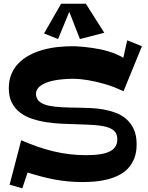

<svg xmlns="http://www.w3.org/2000/svg" viewBox="-20 -968 805 1043"><path d="M751 -716.8 650.9 -472.2Q595.7 -498.5 545.7 -512.5Q495.6 -526.4 457.5 -532.7Q412.6 -540 374 -540Q316.9 -539.1 277.3 -531.5Q237.8 -523.9 214.1 -511Q190.4 -498 181.4 -481.4Q172.4 -464.8 176.8 -445.8Q181.6 -424.3 199.7 -411.9Q217.8 -399.4 248 -393.3Q278.3 -387.2 320.1 -385.3Q361.8 -383.3 414.1 -382.8Q441.4 -382.3 474.9 -380.9Q508.3 -379.4 542.7 -373.3Q577.1 -367.2 609.4 -355Q641.6 -342.8 666.7 -320.8Q691.9 -298.8 707 -265.6Q722.2 -232.4 722.2 -184.1Q722.2 -140.1 709.5 -107.9Q696.8 -75.7 675.3 -53Q653.8 -30.3 624.8 -15.9Q595.7 -1.5 563 6.8Q530.3 15.1 495.6 18.1Q460.9 21 428.2 21Q386.7 21 348.9 17.3Q311 13.7 274.9 6.8Q238.8 0 202.9 -9.5Q167 -19 129.9 -30.8L101.1 55.2L32.2 35.2L95.2 -206.1Q139.2 -187 182.4 -171.9Q225.6 -156.7 269.3 -146.2Q313 -135.7 357.4 -130.4Q401.9 -125 448.2 -125Q493.7 -125 525.9 -130.4Q558.1 -135.7 578.4 -146.5Q598.6 -157.2 607.9 -173.3Q617.2 -189.5 617.2 -210.9Q617.2 -237.8 603.5 -253.4Q589.8 -269 562.3 -277.3Q534.7 -285.6 493.4 -288.6Q452.1 -291.5 397 -293Q358.4 -293.9 315.9 -295.9Q273.4 -297.9 232.4 -304.2Q191.4 -310.5 154.3 -322.8Q117.2 -335 89.1 -356.4Q61 -377.9 44.4 -410.2Q27.8 -442.4 27.8 -488.8Q27.8 -530.3 41.3 -563.7Q54.7 -597.2 79.1 -622.8Q103.5 -648.4 137 -666.7Q170.4 -685.1 210.7 -696.5Q251 -708 296.1 -712.9Q341.3 -717.8 389.2 -716.8Q438 -714.4 485.8 -707Q505.9 -704.1 527.8 -699.5Q549.8 -694.8 571.3 -688.2Q592.8 -681.6 612.8 -673.1Q632.8 -664.6 649.9 -653.8L670.9 -749ZM546.4 -790 414.1 -755.9 356.4 -903.8 295.4 -755.9 219.2 -786.1 312 -947.8H446.3Z"/></svg>

Font: Peralta
Style: Regular
Weight: 400
Designer: Astigmatic (AOETI)
Foundry: Astigmatic (AOETI)
Version: Version 1.000